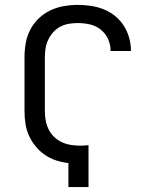

<svg xmlns="http://www.w3.org/2000/svg" viewBox="-20 -763 640 783"><path d="M259 0V-98Q233 -101 208.5 -109Q184 -117 163 -131.5Q142 -146 125.5 -166Q109 -186 98.5 -209Q88 -232 84 -257.5Q80 -283 80 -309V-530Q80 -559 85 -587.5Q90 -616 103.5 -642Q117 -668 138 -688Q159 -708 185 -720.5Q211 -733 240 -738Q269 -743 297 -743Q324 -743 351 -739Q378 -735 403 -725Q428 -715 449 -698Q470 -681 484.5 -658.5Q499 -636 506.5 -609.5Q514 -583 514 -557V-555H431V-556Q431 -581 420.5 -604Q410 -627 390.5 -642.5Q371 -658 346.5 -663.5Q322 -669 297 -669Q279 -669 261 -666Q243 -663 226.5 -654.5Q210 -646 197.5 -632Q185 -618 177 -601.5Q169 -585 166 -567Q163 -549 163 -530V-309Q163 -290 166.5 -271Q170 -252 178.5 -235Q187 -218 201 -204.5Q215 -191 232.5 -183Q250 -175 269 -172Q288 -169 307 -169Q316 -169 324.5 -169.5Q333 -170 341 -171V0Z"/></svg>

Font: Iosevka Aile
Style: Regular
Weight: 400
Designer: Belleve Invis
Foundry: Belleve Invis
Version: Version 28.0.1; ttfautohint (v1.8.4)